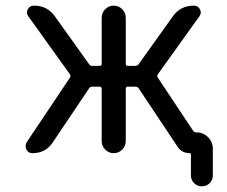

<svg xmlns="http://www.w3.org/2000/svg" viewBox="-20 -567 811 685"><path d="M342.8 -63.5V-250Q342.8 -257.8 335.9 -257.8H308.6Q301.8 -257.8 297.9 -252L168 -58.6Q142.6 -20.5 95.7 -20.5Q81.1 -20.5 74.2 -33.2Q71.3 -40 71.3 -45.9Q71.3 -52.7 75.2 -59.6L229.5 -290Q233.4 -295.9 229.5 -301.8L81.1 -508.8Q72.3 -520.5 79.1 -533.7Q85.9 -546.9 101.6 -546.9Q148.4 -546.9 175.8 -508.8L297.9 -337.9Q301.8 -332 308.6 -332H335.9Q342.8 -332 342.8 -339.8V-503.9Q342.8 -521.5 355.5 -534.2Q368.2 -546.9 385.7 -546.9Q403.3 -546.9 416 -534.2Q428.7 -521.5 428.7 -503.9V-339.8Q428.7 -332 435.5 -332H462.9Q470.7 -332 474.6 -337.9L596.7 -508.8Q624 -546.9 671.9 -546.9Q686.5 -546.9 693.4 -533.7Q700.2 -520.5 691.4 -508.8L543 -301.8Q539.1 -295.9 543 -290L668.9 -100.6Q672.9 -94.7 679.7 -94.7H681.6Q705.1 -94.7 722.2 -77.6Q739.3 -60.5 739.3 -37.1V58.6Q739.3 75.2 728 86.4Q716.8 97.7 700.2 97.7Q683.6 97.7 672.4 86.4Q661.1 75.2 661.1 58.6V-16.6Q661.1 -20.5 657.2 -20.5Q628.9 -20.5 613.3 -43.9L474.6 -252Q470.7 -257.8 462.9 -257.8H435.5Q428.7 -257.8 428.7 -250V-63.5Q428.7 -45.9 416 -33.2Q403.3 -20.5 385.7 -20.5Q368.2 -20.5 355.5 -33.2Q342.8 -45.9 342.8 -63.5Z"/></svg>

Font: Gen Jyuu Gothic P Regular
Style: Regular
Weight: 400
Designer: [Source Han Sans]
Ryoko NISHIZUKA  (kana & ideographs); Paul D. Hunt (Latin, Greek & Cyrillic); Wenlong ZHANG  (bopomofo
Version: Version 1.002.20150607